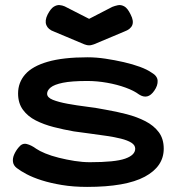

<svg xmlns="http://www.w3.org/2000/svg" viewBox="-20 -717 693 754"><path d="M322 17Q268 17 223 9.5Q178 2 143.5 -9Q109 -20 84.5 -33Q60 -46 46 -57Q33 -67 31 -81Q29 -95 35.5 -110Q42 -125 53 -138Q67 -156 85 -151.5Q103 -147 122 -133Q135 -124 158 -114.5Q181 -105 211 -97.5Q241 -90 272.5 -85Q304 -80 333 -80Q432 -80 471.5 -94Q511 -108 511 -133Q511 -147 496 -156.5Q481 -166 455 -172.5Q429 -179 397.5 -183.5Q366 -188 333 -192.5Q300 -197 270 -201Q230 -208 191 -218Q152 -228 120.5 -244Q89 -260 70 -286Q51 -312 51 -350Q51 -393 79 -425Q107 -457 167.5 -474.5Q228 -492 324 -492Q358 -492 394.5 -486.5Q431 -481 466 -473Q501 -465 529.5 -454.5Q558 -444 575 -432Q598 -419 599 -400Q600 -381 586 -361Q573 -342 558 -338.5Q543 -335 526 -346Q506 -361 473 -373Q440 -385 400.5 -392Q361 -399 323 -399Q261 -399 227 -392Q193 -385 179 -373.5Q165 -362 165 -349Q165 -334 187.5 -325Q210 -316 245.5 -309.5Q281 -303 321 -298Q361 -293 396 -286Q437 -279 477.5 -268.5Q518 -258 551 -241Q584 -224 603.5 -198Q623 -172 623 -133Q623 -63 548.5 -23Q474 17 322 17ZM330 -643 421 -690Q431 -694 443 -696.5Q455 -699 468 -692Q481 -685 493 -660Q506 -635 499.5 -618.5Q493 -602 468 -593L349 -543Q345 -542 340.5 -540.5Q336 -539 330 -539Q324 -539 319 -540.5Q314 -542 311 -543L192 -593Q169 -601 162 -618.5Q155 -636 167 -660Q179 -683 191 -690.5Q203 -698 214 -697Q225 -696 234 -692Z"/></svg>

Font: Fredoka Expanded Medium
Style: Regular
Weight: 500
Width: 7
Designer: Ben Nathan
Foundry: Milena B. Brandão, Ben Nathan
Version: Version 2.001